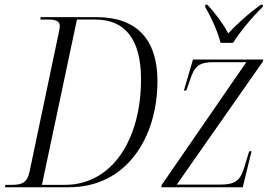

<svg xmlns="http://www.w3.org/2000/svg" viewBox="-37 -786 1135 806"><path d="M889 -606H941C972 -654 1018 -711 1066 -757L1067 -766H1058C1002 -726 956 -683 921 -646C898 -689 871 -725 834 -766H825L824 -757C847 -719 878 -652 889 -606ZM-17 0H253C496 0 624 -211 624 -446C624 -621 536 -714 369 -714H134L132 -704H165C193 -704 214 -699 214 -677C214 -671 213 -664 211 -655L87 -65C77 -17 53 -10 10 -10H-14ZM235 -10H139L286 -704H363C485 -704 555 -625 555 -453C555 -202 435 -10 235 -10ZM640 0H982L1019 -151H1009L988 -82C971 -30 954 -11 885 -11H705L1066 -527L1068 -536H773L735 -406H745L761 -451C779 -509 800 -525 860 -525H997L642 -10Z"/></svg>

Font: Noto Serif Display SemiCondensed Light
Style: Italic
Weight: 300
Width: 4
Italic angle: -12°
Designer: Monotype Design Team
Foundry: Monotype Imaging Inc.
Version: Version 2.009